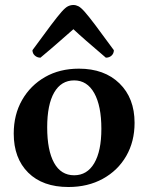

<svg xmlns="http://www.w3.org/2000/svg" viewBox="-20 -737 595 769"><path d="M254 12Q151 12 93 -45.5Q35 -103 35 -202Q35 -278 68.5 -336.5Q102 -395 160.5 -428.5Q219 -462 296 -462Q398 -462 458.5 -403Q519 -344 519 -245Q519 -170 485.5 -112Q452 -54 392 -21Q332 12 254 12ZM277 -35Q329 -35 357.5 -83.5Q386 -132 386 -221Q386 -313 357.5 -364Q329 -415 277 -415Q225 -415 197 -366.5Q169 -318 169 -227Q169 -135 196.5 -85Q224 -35 277 -35ZM274 -717Q284 -717 294 -712Q304 -707 319.5 -689.5Q335 -672 362.5 -635.5Q390 -599 436 -536Q436 -523 427 -514.5Q418 -506 404 -506Q357 -546 325 -574Q293 -602 274 -620Q253 -602 221.5 -574Q190 -546 142 -506Q129 -506 119.5 -514.5Q110 -523 110 -536Q156 -599 183.5 -635.5Q211 -672 226.5 -689.5Q242 -707 252.5 -712Q263 -717 274 -717Z"/></svg>

Font: Petrona
Style: Bold
Weight: 700
Designer: Ringo R. Seeber
Foundry: Ringo R. Seeber
Version: Version 2.001; ttfautohint (v1.8.3)